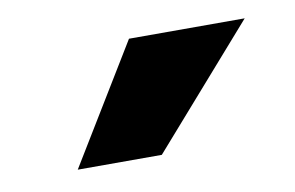

<svg xmlns="http://www.w3.org/2000/svg" viewBox="-36 -819 449 292"><g transform="rotate(-10 188.5 -672.5)"><path d="M175.8 -763.7H354.5L194.3 -581.1H64.5Z"/></g></svg>

Font: Nasu
Style: Bold
Weight: 700
Designer: Ryoko NISHIZUKA (kana &amp; ideographs); Paul D. Hunt (Latin, Greek &amp; Cyrillic); Wenlong ZHANG (bopomofo); Sandoll C
Version: Version 2014.1215